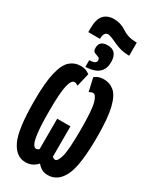

<svg xmlns="http://www.w3.org/2000/svg" viewBox="-272 -1180 1044 1268"><g transform="rotate(30 250.0 -546.0)"><path d="M181 -942Q181 -995 214 -995Q231 -995 286.5 -968.5Q342 -942 398 -942H404V-1042H395Q336 -1043 292.5 -1072.5Q249 -1102 198 -1102Q148 -1102 120 -1072Q92 -1042 92 -969V-942ZM322 -844Q322 -931 248 -931Q185 -931 185 -876Q185 -851 199.5 -844.5Q214 -838 228 -833.5Q242 -829 242 -811Q242 -786 190 -784V-733Q262 -737 292 -766Q322 -795 322 -844ZM250 -31Q263 -14 283 -2Q303 10 331 10Q408 10 448.5 -72.5Q489 -155 489 -373Q489 -514 470.5 -590Q452 -666 418 -695Q384 -724 338 -724Q297 -724 269 -701L292 -600Q308 -610 321 -610Q343 -610 357 -559Q371 -508 371 -361Q371 -204 356.5 -153Q342 -102 324 -102Q313 -102 301 -112V-344H200V-112Q188 -102 177 -102Q165 -102 154 -121.5Q143 -141 136 -196.5Q129 -252 129 -361Q129 -502 142 -556.5Q155 -611 179 -611Q191 -611 207 -600L231 -701Q218 -711 202 -717.5Q186 -724 163 -724Q116 -724 82 -695Q48 -666 29 -589.5Q10 -513 10 -371Q10 -154 49.5 -72Q89 10 161 10Q191 10 213.5 -2Q236 -14 250 -31Z"/></g></svg>

Font: Noto Sans Mono UI Condensed ExtraBold
Style: Regular
Weight: 800
Width: 3
Designer: Monotype Design team
Foundry: Monotype Imaging Inc.
Version: 1.000